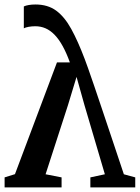

<svg xmlns="http://www.w3.org/2000/svg" viewBox="-21 -814 608 834"><path d="M133 -794.5Q186.5 -794.5 223 -767.8Q259.5 -741 288.5 -688.2Q317.5 -635.5 347 -557.5Q350.5 -548.5 361 -519.2Q371.5 -490 387.2 -443.8Q403 -397.5 423.2 -337.2Q443.5 -277 467.2 -206Q491 -135 517 -57L566.5 -43.5V0H371.5V-43.5L434.5 -57L346 -357L311.5 -480L274 -356.5L177 -57L246.5 -43.5V0H-1V-43.5L44 -57.5L226.5 -543H282.5Q267.5 -584.5 251 -614.2Q234.5 -644 216 -663Q197.5 -682 176.8 -691Q156 -700 132.5 -700Q117.5 -700 103.5 -697.5Q89.5 -695 82.5 -691V-786Q90.5 -790 103.8 -792.2Q117 -794.5 133 -794.5Z"/></svg>

Font: Merriweather 48pt SemiBold
Style: Regular
Weight: 600
Version: Version 2.100